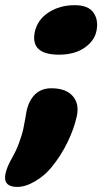

<svg xmlns="http://www.w3.org/2000/svg" viewBox="-62 -548 400 748"><path d="M168 -335Q112.3 -335 88.6 -356.7Q64.9 -378.4 73.2 -421.9Q83.5 -471.2 127.2 -499.5Q170.9 -527.8 229 -527.8Q281.7 -527.8 302 -499Q322.3 -470.2 314 -428.2Q306.2 -388.7 267.1 -361.8Q228 -335 168 -335ZM4.9 180.2Q-50.3 180.2 -41 129.9Q-34.7 100.1 -13.2 64Q2 37.1 12.9 6.8Q23.9 -23.4 28.1 -42.5Q32.2 -61.5 36.4 -85.4Q40.5 -109.4 41 -112.8Q49.8 -155.8 74.2 -179.9Q98.6 -204.1 138.2 -204.1Q193.4 -204.1 220.2 -175Q247.1 -146 237.8 -98.1Q227.1 -46.9 200.7 6.8Q174.3 60.5 139.2 103Q112.8 135.7 75.2 158Q37.6 180.2 4.9 180.2Z"/></svg>

Font: Shantell Sans Irregular
Style: Italic
Weight: 800
Italic angle: -11.31°
Designer: Stephen Nixon, Anya Danilova, Shantell Martin
Foundry: Arrow Type
Version: Version 1.006;[9816181b4]